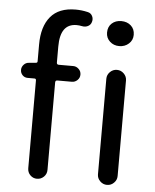

<svg xmlns="http://www.w3.org/2000/svg" viewBox="-56 -856 730 903"><g transform="rotate(5 309.5 -404.5)"><path d="M99.6 -543Q107.4 -543 107.4 -550.8V-629.9Q107.4 -714.8 146.5 -761.7Q185.5 -808.6 264.6 -808.6Q293.9 -808.6 322.3 -801.8Q336.9 -798.8 343.8 -785.2Q350.6 -771.5 345.7 -756.8Q341.8 -743.2 329.1 -736.8Q316.4 -730.5 301.8 -733.4Q288.1 -736.3 275.4 -736.3Q198.2 -736.3 198.2 -628.9V-552.7Q198.2 -543 208 -543H276.4Q291 -543 302.2 -532.2Q313.5 -521.5 313.5 -505.9Q313.5 -490.2 302.2 -479.5Q291 -468.8 276.4 -468.8H208Q198.2 -468.8 198.2 -459V-45.9Q198.2 -26.4 184.6 -13.2Q170.9 0 152.3 0Q133.8 0 120.6 -13.2Q107.4 -26.4 107.4 -45.9V-460.9Q107.4 -468.8 99.6 -468.8H67.4Q52.7 -468.8 43 -479Q33.2 -489.3 33.2 -503.9Q33.2 -517.6 43 -528.3Q52.7 -539.1 67.4 -540ZM436.5 -45.9V-497.1Q436.5 -515.6 450.2 -529.3Q463.9 -543 482.9 -543Q502 -543 515.6 -529.3Q529.3 -515.6 529.3 -497.1V-45.9Q529.3 -27.3 515.6 -13.7Q502 0 482.9 0Q463.9 0 450.2 -13.7Q436.5 -27.3 436.5 -45.9ZM483.4 -773.4Q510.7 -773.4 528.8 -757.3Q546.9 -741.2 546.9 -713.9Q546.9 -688.5 528.3 -671.9Q509.8 -655.3 483.4 -655.3Q457 -655.3 439 -671.9Q420.9 -688.5 420.9 -713.9Q420.9 -741.2 438.5 -757.3Q456.1 -773.4 483.4 -773.4Z"/></g></svg>

Font: Gen Jyuu GothicX Regular
Style: Regular
Weight: 400
Designer: [Source Han Sans]
Ryoko NISHIZUKA  (kana & ideographs); Paul D. Hunt (Latin, Greek & Cyrillic); Wenlong ZHANG  (bopomofo
Version: Version 1.002.20150607